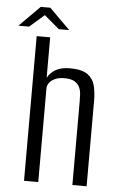

<svg xmlns="http://www.w3.org/2000/svg" viewBox="-84 -796 508 833"><g transform="rotate(5 170.0 -379.0)"><path d="M52.8 0V-630H111.6V-453.7Q124.3 -477.3 148.2 -490.4Q172 -503.6 209 -503.6Q261.6 -503.6 286.3 -485.4Q311 -467.2 318.2 -437.5Q325.4 -407.7 325.4 -372.6V0H263.4V-364.4Q263.4 -379.3 262.4 -395.7Q261.4 -412.1 254.8 -426.2Q248.2 -440.4 232.9 -449.5Q217.7 -458.7 188.9 -458.7Q162.8 -458.7 146.3 -450.3Q129.7 -442 122.5 -431.2Q115.4 -420.3 114.8 -412.2V0ZM-30.2 -668.2 59.4 -757.9H101.1L191 -668.4H145.8L80.3 -723.9L16.3 -668.2Z"/></g></svg>

Font: Alumni Sans SC Thin
Style: Regular
Weight: 100
Designer: Robert E. Leuschke
Foundry: Robert E. Leuschke
Version: Version 1.018